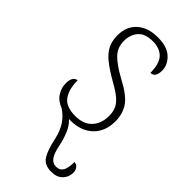

<svg xmlns="http://www.w3.org/2000/svg" viewBox="-248 -591 878 878"><g transform="rotate(45 191.0 -152.0)"><path d="M188 10Q183 10 178 10Q200 30 212.5 60Q225 90 232 123Q241 170 255 188Q269 206 290 206Q314 206 324.5 188Q335 170 335 131Q349 132 357.5 142.5Q366 153 366 169Q366 198 346.5 218Q327 238 291 238Q246 238 227.5 207.5Q209 177 197 118Q187 75 168.5 47Q150 19 120 -1Q84 -15 68 -41Q52 -67 52 -94Q52 -120 60.5 -131.5Q69 -143 81 -143Q81 -86 104.5 -53Q128 -20 189 -20Q242 -20 270 -50.5Q298 -81 298 -130Q298 -154 290.5 -173Q283 -192 262.5 -210.5Q242 -229 202 -251Q151 -280 121 -304Q91 -328 77.5 -354.5Q64 -381 64 -418Q64 -475 101 -508.5Q138 -542 201 -542Q263 -542 293 -513Q323 -484 323 -448Q323 -403 292 -403Q292 -461 268 -487Q244 -513 197 -513Q148 -513 125.5 -486.5Q103 -460 103 -421Q103 -377 131.5 -348.5Q160 -320 217 -289Q288 -252 312 -216.5Q336 -181 336 -133Q336 -67 295.5 -28.5Q255 10 188 10Z"/></g></svg>

Font: Noto Serif SemiCondensed ExtraLight
Style: Regular
Weight: 200
Width: 4
Designer: Monotype Design Team
Foundry: Monotype Imaging Inc.
Version: Version 2.014